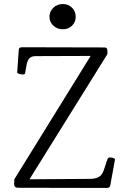

<svg xmlns="http://www.w3.org/2000/svg" viewBox="-20 -1010 620 951"><path d="M69 -80Q49 -80 50 -100L51 -122L429 -733L157 -732Q135 -732 125 -720.5Q115 -709 111 -686L105 -650Q104 -641 94 -641Q88 -641 79 -643Q70 -645 65 -649L73 -764Q74 -776 90 -776L497 -775Q512 -775 512 -760V-742L126 -122L424 -124Q453 -124 469.5 -133.5Q486 -143 494 -167L512 -221Q515 -230 525 -230Q540 -230 550 -222L526 -91Q523 -79 510 -79ZM291 -865Q263 -865 244 -883Q225 -901 225 -927Q225 -953 244 -971.5Q263 -990 291 -990Q319 -990 337 -971.5Q355 -953 355 -927Q355 -901 337 -883Q319 -865 291 -865Z"/></svg>

Font: Gowun Batang
Style: Regular
Weight: 400
Designer: Yanghee Ryu
Foundry: Yanghee Ryu
Version: Version 2.000